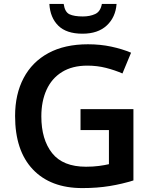

<svg xmlns="http://www.w3.org/2000/svg" viewBox="-20 -950 773 980"><path d="M391 -393H661V-29Q604 -11 540 -0.5Q476 10 400 10Q238 10 147.5 -85.5Q57 -181 57 -358Q57 -469 100.5 -551.5Q144 -634 227 -679Q310 -724 429 -724Q492 -724 548 -712Q604 -700 649 -681L605 -575Q566 -592 521 -603.5Q476 -615 426 -615Q349 -615 296.5 -582.5Q244 -550 217.5 -491.5Q191 -433 191 -356Q191 -238 246 -168.5Q301 -99 419 -99Q455 -99 485 -103Q515 -107 536 -112V-286H391ZM575 -930Q570 -862 525 -820Q480 -778 401 -778Q319 -778 277.5 -819Q236 -860 232 -930H305Q311 -888 335 -877Q359 -866 403 -866Q439 -866 466 -878.5Q493 -891 500 -930Z"/></svg>

Font: Noto Sans Canadian Aboriginal SemiBold
Style: Regular
Weight: 600
Designer: Monotype Design Team, Typotheque's Kevin King
Foundry: Monotype Imaging Inc.
Version: Version 2.004; ttfautohint (v1.8.4.7-5d5b)